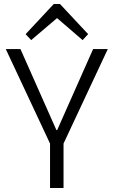

<svg xmlns="http://www.w3.org/2000/svg" viewBox="-20 -947 572 967"><path d="M9 -700H83L264 -292H268L449 -700H523L300 -224H232ZM232 -263H300V0H232ZM109 -775 251 -927H282L424 -775L396 -745L251 -870H284L137 -745Z"/></svg>

Font: Pathway Extreme 28pt Light
Style: Regular
Weight: 300
Designer: Eduardo Rodriguez Tunni
Foundry: Eduardo Rodriguez Tunni
Version: Version 1.001;gftools[0.9.26]